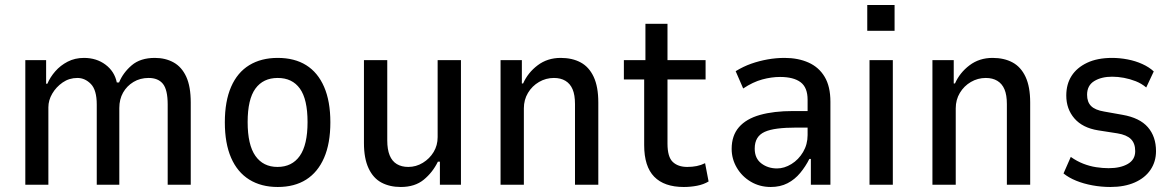

<svg xmlns="http://www.w3.org/2000/svg" viewBox="-20 -737 4682 766"><path d="M81 0V-497H164V-403H169Q180 -429 200.5 -452.5Q221 -476 250 -491Q279 -506 315 -506Q365 -506 401 -479Q437 -452 446 -408H455Q471 -447 505.5 -476.5Q540 -506 598 -506Q640 -506 672.5 -488Q705 -470 723 -431Q741 -392 741 -328V0H649V-320Q649 -379 630 -402.5Q611 -426 573 -426Q539 -426 512.5 -410Q486 -394 471 -367.5Q456 -341 456 -306V0H366V-320Q366 -378 342.5 -402Q319 -426 289 -426Q256 -426 230 -408Q204 -390 188.5 -363.5Q173 -337 173 -309V0Z M1088 9Q1022 9 974.5 -20.5Q927 -50 902 -107.5Q877 -165 877 -249Q877 -333 902 -390.5Q927 -448 974.5 -477Q1022 -506 1088 -506Q1155 -506 1201.5 -477Q1248 -448 1273 -390.5Q1298 -333 1298 -249Q1298 -165 1273 -107.5Q1248 -50 1201.5 -20.5Q1155 9 1088 9ZM1087 -71Q1145 -71 1176 -115Q1207 -159 1207 -250Q1207 -341 1176.5 -383.5Q1146 -426 1088 -426Q1030 -426 999 -383.5Q968 -341 968 -250Q968 -159 999 -115Q1030 -71 1087 -71Z M1579 9Q1535 9 1502 -8.5Q1469 -26 1450.5 -65.5Q1432 -105 1432 -166V-497H1525V-177Q1525 -141 1534.5 -117.5Q1544 -94 1563 -82.5Q1582 -71 1609 -71Q1640 -71 1667 -87.5Q1694 -104 1710 -130.5Q1726 -157 1726 -190V-497H1819V0H1735V-92H1727Q1706 -49 1670.5 -20Q1635 9 1579 9Z M1977 0V-497H2062V-404H2067Q2086 -447 2125 -476.5Q2164 -506 2217 -506Q2263 -506 2296.5 -488Q2330 -470 2348.5 -430.5Q2367 -391 2367 -328V0H2274V-322Q2274 -358 2264.5 -380.5Q2255 -403 2236 -414.5Q2217 -426 2190 -426Q2158 -426 2130.5 -410Q2103 -394 2086.5 -366.5Q2070 -339 2070 -305V0Z M2708 9Q2630 9 2590 -32Q2550 -73 2550 -158V-420H2469V-497H2555V-642H2643V-497H2795V-420H2643V-164Q2643 -111 2664 -91Q2685 -71 2722 -71Q2742 -71 2759.5 -74.5Q2777 -78 2793 -86L2807 -13Q2787 -1 2761 4Q2735 9 2708 9Z M3055 9Q3011 9 2975.5 -12Q2940 -33 2919.5 -68Q2899 -103 2899 -143Q2899 -196 2928 -229.5Q2957 -263 3012 -278.5Q3067 -294 3144 -294H3215V-228H3157Q3114 -228 3082.5 -224Q3051 -220 3031 -211Q3011 -202 3001 -185.5Q2991 -169 2991 -144Q2991 -105 3017.5 -85Q3044 -65 3080 -65Q3109 -65 3137.5 -82.5Q3166 -100 3184 -130.5Q3202 -161 3202 -198V-339Q3202 -388 3174 -409Q3146 -430 3092 -430Q3058 -430 3021 -420Q2984 -410 2945 -384L2915 -453Q2946 -472 2977.5 -483Q3009 -494 3042.5 -500Q3076 -506 3110 -506Q3164 -506 3205.5 -487.5Q3247 -469 3270 -430.5Q3293 -392 3293 -331V0H3215V-103H3209Q3194 -73 3172.5 -47Q3151 -21 3122 -6Q3093 9 3055 9Z M3440 -614V-717H3549V-614ZM3449 0V-497H3542V0Z M3700 0V-497H3785V-404H3790Q3809 -447 3848 -476.5Q3887 -506 3940 -506Q3986 -506 4019.5 -488Q4053 -470 4071.5 -430.5Q4090 -391 4090 -328V0H3997V-322Q3997 -358 3987.5 -380.5Q3978 -403 3959 -414.5Q3940 -426 3913 -426Q3881 -426 3853.5 -410Q3826 -394 3809.5 -366.5Q3793 -339 3793 -305V0Z M4410 9Q4374 9 4338.5 2.5Q4303 -4 4273.5 -16Q4244 -28 4223 -45L4252 -111Q4276 -94 4301.5 -84Q4327 -74 4353 -70Q4379 -66 4403 -66Q4450 -66 4479.5 -83Q4509 -100 4509 -134Q4509 -165 4492 -182Q4475 -199 4438 -205L4361 -217Q4299 -227 4266.5 -264.5Q4234 -302 4234 -356Q4234 -401 4255 -434Q4276 -467 4317 -486.5Q4358 -506 4417 -506Q4447 -506 4478.5 -500Q4510 -494 4537.5 -481.5Q4565 -469 4583 -452L4553 -388Q4534 -404 4511 -413Q4488 -422 4464 -426.5Q4440 -431 4417 -431Q4374 -431 4345.5 -413.5Q4317 -396 4317 -359Q4317 -330 4333 -314Q4349 -298 4385 -292L4458 -279Q4527 -267 4559.5 -229.5Q4592 -192 4592 -134Q4592 -92 4570 -59.5Q4548 -27 4507 -9Q4466 9 4410 9Z"/></svg>

Font: Nunito Sans 7pt Condensed Medium
Style: Regular
Weight: 500
Width: 3
Designer: Vernon Adams
Foundry: Vernon Adams
Version: Version 3.101;gftools[0.9.27]